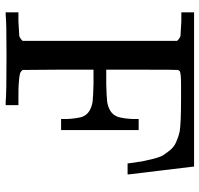

<svg xmlns="http://www.w3.org/2000/svg" viewBox="-34 -686 720 693"><g transform="rotate(90 326.5 -340.0)"><path d="M128 -619Q117 -630 109 -631Q98 -632 58 -634H25V-680H582V-676L596 -560L610 -444V-440H570V-444Q564 -488 563 -492Q559 -512 554 -532Q548 -556 541 -568Q536 -576 522 -594Q510 -608 494 -615Q474 -624 455 -628Q427 -633 334 -633H286Q244 -633 237 -628Q234 -625 233 -621Q232 -620 232 -490V-363H284Q325 -364 345 -366Q364 -368 381 -378Q397 -388 403 -407Q409 -430 410 -459V-480H450V-200H410V-221Q409 -249 403 -274Q397 -292 381 -302Q364 -312 345 -314Q325 -316 284 -317H232V-189L233 -61Q241 -52 249 -51Q255 -49 285 -47Q292 -46 333 -46H360V0H348Q322 -3 182 -3Q55 -3 36 0H25V-46H58Q98 -48 109 -49Q117 -50 128 -61Z"/></g></svg>

Font: KaTeX_Main
Style: Regular
Weight: 400
Version: Version